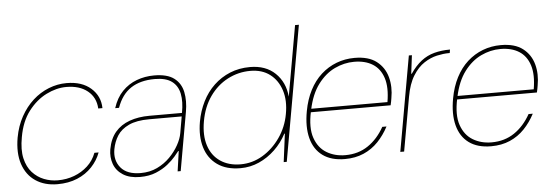

<svg xmlns="http://www.w3.org/2000/svg" viewBox="-48 -846 2862 999"><g transform="rotate(-5 1383.5 -346.5)"><path d="M216 12Q149 12 102 -19.5Q55 -51 35.5 -109.5Q16 -168 30 -248Q41 -308 67.5 -356Q94 -404 131.5 -438Q169 -472 214.5 -490Q260 -508 308 -508Q388 -508 435 -466.5Q482 -425 483 -362H461Q458 -420 416 -454Q374 -488 305 -488Q253 -488 200 -461.5Q147 -435 106.5 -382Q66 -329 52 -248Q40 -183 50.5 -137.5Q61 -92 87 -63.5Q113 -35 147.5 -21.5Q182 -8 219 -8Q265 -8 305 -23Q345 -38 375.5 -66Q406 -94 421 -134H443Q428 -93 396.5 -59.5Q365 -26 319.5 -7Q274 12 216 12Z M647 12Q593 12 558.5 -10Q524 -32 511 -68Q498 -104 505 -145Q515 -200 544 -234Q573 -268 619 -284.5Q665 -301 723 -301H893Q904 -359 895.5 -401Q887 -443 856 -466Q825 -489 767 -489Q691 -489 642 -456.5Q593 -424 569 -356H549Q566 -409 598.5 -442.5Q631 -476 674 -492Q717 -508 765 -508Q834 -508 869.5 -481Q905 -454 914.5 -408Q924 -362 914 -305L860 0H844L859 -105H856Q850 -97 834 -78Q818 -59 792.5 -38.5Q767 -18 731 -3Q695 12 647 12ZM652 -8Q700 -8 738.5 -26.5Q777 -45 805.5 -74Q834 -103 852 -135.5Q870 -168 875 -197L890 -283H720Q654 -283 613.5 -264Q573 -245 553 -213.5Q533 -182 526 -143Q516 -86 548.5 -47Q581 -8 652 -8Z M1172 12Q1098 12 1051 -21.5Q1004 -55 986.5 -113.5Q969 -172 982 -247Q992 -303 1016 -351Q1040 -399 1077 -434Q1114 -469 1161.5 -488.5Q1209 -508 1266 -508Q1348 -508 1397.5 -460.5Q1447 -413 1454 -337L1519 -705H1539L1414 0H1398L1417 -147H1414Q1390 -101 1352.5 -65Q1315 -29 1269 -8.5Q1223 12 1172 12ZM1174 -8Q1236 -8 1289.5 -40Q1343 -72 1381 -126.5Q1419 -181 1431 -248Q1444 -318 1426.5 -372Q1409 -426 1368 -457Q1327 -488 1266 -488Q1203 -488 1147.5 -459Q1092 -430 1054 -376Q1016 -322 1003 -248Q990 -175 1007.5 -121Q1025 -67 1068.5 -37.5Q1112 -8 1174 -8Z M1717 12Q1646 12 1601.5 -20.5Q1557 -53 1541.5 -113Q1526 -173 1541 -254Q1552 -314 1576.5 -361.5Q1601 -409 1637 -441.5Q1673 -474 1717.5 -491Q1762 -508 1812 -508Q1885 -508 1926.5 -476Q1968 -444 1982 -392.5Q1996 -341 1985 -282Q1984 -272 1982 -264.5Q1980 -257 1978 -246H1551L1554 -264H1963Q1976 -340 1960 -389.5Q1944 -439 1905 -463.5Q1866 -488 1808 -488Q1756 -488 1706.5 -464.5Q1657 -441 1619 -390.5Q1581 -340 1564 -259L1562 -250Q1544 -166 1562.5 -112.5Q1581 -59 1623.5 -33.5Q1666 -8 1721 -8Q1789 -8 1840 -42.5Q1891 -77 1925 -138H1947Q1924 -94 1891.5 -60Q1859 -26 1815.5 -7Q1772 12 1717 12Z M2007 0 2095 -496H2111L2099 -400H2102Q2129 -440 2160 -464Q2191 -488 2228.5 -498Q2266 -508 2311 -508L2308 -490H2302Q2275 -490 2241 -482.5Q2207 -475 2174 -453.5Q2141 -432 2115 -390.5Q2089 -349 2077 -281L2027 0Z M2481 12Q2410 12 2365.5 -20.5Q2321 -53 2305.5 -113Q2290 -173 2305 -254Q2316 -314 2340.5 -361.5Q2365 -409 2401 -441.5Q2437 -474 2481.5 -491Q2526 -508 2576 -508Q2649 -508 2690.5 -476Q2732 -444 2746 -392.5Q2760 -341 2749 -282Q2748 -272 2746 -264.5Q2744 -257 2742 -246H2315L2318 -264H2727Q2740 -340 2724 -389.5Q2708 -439 2669 -463.5Q2630 -488 2572 -488Q2520 -488 2470.5 -464.5Q2421 -441 2383 -390.5Q2345 -340 2328 -259L2326 -250Q2308 -166 2326.5 -112.5Q2345 -59 2387.5 -33.5Q2430 -8 2485 -8Q2553 -8 2604 -42.5Q2655 -77 2689 -138H2711Q2688 -94 2655.5 -60Q2623 -26 2579.5 -7Q2536 12 2481 12Z"/></g></svg>

Font: DM Sans 36pt Thin
Style: Italic
Weight: 250
Italic angle: -10°
Designer: Colophon Foundry, Jonny Pinhorn
Foundry: Colophon Foundry
Version: Version 4.004;gftools[0.9.30]